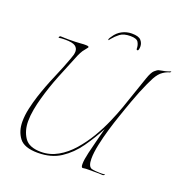

<svg xmlns="http://www.w3.org/2000/svg" viewBox="-120 -756 840 874"><g transform="rotate(20 300.0 -319.5)"><path d="M373 -648Q406 -648 417.5 -635Q429 -622 429 -605Q429 -598 427.5 -591.5Q426 -585 422 -585Q417 -585 417 -591Q417 -608 409 -621.5Q401 -635 371 -635Q338 -635 320.5 -621.5Q303 -608 290 -592Q283 -583 283 -583Q281 -583 281 -586Q281 -590 284.5 -595Q288 -600 290 -603Q304 -625 326 -636.5Q348 -648 373 -648ZM155 9Q89 9 65 -23Q41 -55 41 -101Q41 -132 48.5 -165.5Q56 -199 66 -230Q85 -288 109 -343.5Q133 -399 150 -446Q154 -456 156.5 -465.5Q159 -475 159 -483Q159 -499 146 -508.5Q133 -518 97 -518Q88 -518 80 -517.5Q72 -517 67 -516Q65 -516 65 -518Q65 -520 67.5 -522.5Q70 -525 72 -525Q79 -525 89 -524.5Q99 -524 110 -524Q126 -524 142.5 -524.5Q159 -525 169 -526Q177 -527 183 -527Q189 -527 193 -527Q208 -527 208 -522Q208 -520 204 -515.5Q200 -511 195 -504Q182 -490 167 -451Q149 -408 125 -348Q101 -288 84 -227Q76 -199 70.5 -169Q65 -139 65 -112Q65 -66 87 -33Q109 0 167 0Q210 0 248 -21.5Q286 -43 317.5 -79Q349 -115 374 -157Q399 -199 417.5 -241.5Q436 -284 448 -318L503 -478Q514 -510 525.5 -520.5Q537 -531 545 -533Q557 -536 564.5 -537Q572 -538 585 -542L599 -547Q601 -548 599.5 -545Q598 -542 596 -541Q578 -536 564 -526Q547 -515 532 -488Q526 -477 516 -455.5Q506 -434 495.5 -408Q485 -382 476 -357Q467 -332 461 -315Q457 -303 446 -271.5Q435 -240 423 -199.5Q411 -159 402.5 -119Q394 -79 394 -50Q394 -12 412 -6Q420 -4 430.5 -3Q441 -2 451 -2Q458 -2 464 -2Q470 -2 475 -3Q477 -3 477 -2Q477 -1 473.5 1Q470 3 467 3Q460 2 449 2Q438 2 427 2Q411 2 397.5 2Q384 2 379 3Q376 4 371 4Q364 4 364 -13Q364 -34 372.5 -70Q381 -106 388 -132Q390 -140 393.5 -153.5Q397 -167 400.5 -180Q404 -193 405 -197Q378 -146 344.5 -98.5Q311 -51 265.5 -21Q220 9 155 9Z"/></g></svg>

Font: Explora
Style: Regular
Weight: 400
Designer: Robert E. Leuschke
Foundry: Robert E. Leuschke
Version: Version 1.010